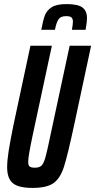

<svg xmlns="http://www.w3.org/2000/svg" viewBox="-20 -912 466 940"><path d="M15 -93Q15 -127 22.5 -174Q30 -221 46 -300L129 -688H234L140 -250Q118 -146 118 -120Q118 -102 125.5 -96.5Q133 -91 151 -91Q173 -91 183.5 -101.5Q194 -112 202.5 -142Q211 -172 227 -250L321 -688H426L343 -300Q311 -151 293 -95Q275 -39 242 -15.5Q209 8 139 8Q71 8 43 -15Q15 -38 15 -93ZM406 -823Q406 -805 399 -766H332Q337 -793 337 -806Q337 -820 330 -826.5Q323 -833 304 -833Q277 -833 266.5 -817.5Q256 -802 249 -766H182Q191 -814 200 -837.5Q209 -861 233 -876.5Q257 -892 306 -892Q362 -892 384 -875Q406 -858 406 -823Z"/></svg>

Font: Saira Ultra Condensed
Style: Bold Italic
Weight: 700
Width: 1
Italic angle: -12°
Designer: Hector Gatti with collaboration of the Omnibus-Type team
Foundry: Omnibus-Type
Version: Version 1.001; ttfautohint (v1.8)